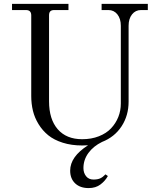

<svg xmlns="http://www.w3.org/2000/svg" viewBox="-20 -732 824 990"><path d="M42 -680.2V-711.9H333V-680.2H259.8Q245.6 -680.2 239.3 -673.6Q232.9 -667 232.9 -652.8V-210Q232.9 -117.2 277.6 -65.7Q322.3 -14.2 403.8 -14.2Q451.2 -14.2 489.7 -29.3Q528.3 -44.4 552.7 -70.3Q577.1 -96.2 590.1 -128.9Q603 -161.6 603 -198.2V-599.1Q603 -635.7 585.2 -658Q567.4 -680.2 539.1 -680.2H503.9V-711.9H742.2V-680.2H707Q678.7 -680.2 660.9 -658Q643.1 -635.7 643.1 -599.1V-208Q643.1 -136.2 606.9 -80.8Q570.8 -25.4 505.9 0Q461.9 21.5 436 56.6Q410.2 91.8 410.2 134.8Q410.2 159.2 423.8 176.5Q437.5 193.8 461.9 193.8Q483.4 193.8 497.1 187.5Q510.7 181.2 523.9 167L536.1 175.8Q522.5 200.7 498 219.2Q473.6 237.8 437 237.8Q393.1 237.8 367.4 213.4Q341.8 189 341.8 147.9Q341.8 75.7 434.1 17.1Q424.3 18.1 403.8 18.1Q348.6 18.1 303.7 3.9Q258.8 -10.3 229 -34.4Q199.2 -58.6 179 -91.6Q158.7 -124.5 149.9 -160.6Q141.1 -196.8 141.1 -236.8V-652.8Q141.1 -680.2 113.8 -680.2Z"/></svg>

Font: Flanker Steampunk
Style: Regular
Weight: 400
Designer: Alexey Kryukov, Leonardo Di Lena
Foundry: Alexey Kryukov, Leonardo Di Lena
Version: 1.210